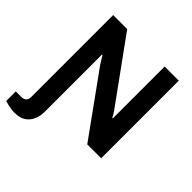

<svg xmlns="http://www.w3.org/2000/svg" viewBox="-242 -852 1200 1200"><g transform="rotate(45 357.5 -252.0)"><path d="M71 182Q56 182 39.5 179.5Q23 177 8.5 173.5Q-6 170 -17 167V82H31Q53 82 64.5 71Q76 60 76 38V-686H200L493 -281Q498 -275 505 -264.5Q512 -254 518 -244Q524 -234 526 -228H531Q531 -242 531 -255Q531 -268 531 -281V-686H656V0H533L239 -408Q231 -420 220.5 -437.5Q210 -455 206 -462H201Q201 -449 201 -435.5Q201 -422 201 -408V47Q201 79 188.5 110.5Q176 142 148 162Q120 182 71 182Z"/></g></svg>

Font: Archivo Variable SemiBold
Style: Regular
Weight: 600
Designer: Hector Gatti
Foundry: Omnibus-Type
Version: Version 2.001